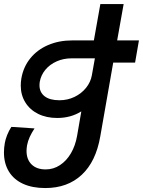

<svg xmlns="http://www.w3.org/2000/svg" viewBox="-52 -745 706 948"><path d="M-32.5 7.5Q-32.5 -15.5 -28 -40Q-25 -57 -16.8 -78Q-8.5 -99 4 -118.5L118.5 -111Q103.5 -88 94.5 -68.2Q85.5 -48.5 81.5 -27Q79 -11 79 0Q79 42.5 104 67Q129 91.5 173.5 91.5Q212 91.5 244.2 70.2Q276.5 49 298.2 11.8Q320 -25.5 328.5 -73.5L349.5 -195Q297.5 -162.5 230.5 -162.5Q177 -162.5 136.2 -182.8Q95.5 -203 73 -239.5Q50.5 -276 50.5 -322.5Q50.5 -340 53.5 -358Q63.5 -415 97.8 -457.2Q132 -499.5 185.5 -522.5Q239 -545.5 305 -545.5H411.5L443.5 -725H558.5L526.5 -545.5H634L615 -436H507L443 -71Q421.5 53 351.5 118.2Q281.5 183.5 171.5 183.5Q107.5 183.5 61.8 162.5Q16 141.5 -8.2 101.8Q-32.5 62 -32.5 7.5ZM401.5 -373 416.5 -457H302Q261.5 -457 227.8 -442Q194 -427 172.2 -400.8Q150.5 -374.5 144.5 -342Q143 -333 143 -324Q143 -289.5 168.2 -269.8Q193.5 -250 241.5 -250Q281.5 -250 315.8 -266.5Q350 -283 372.8 -311.2Q395.5 -339.5 401.5 -373Z"/></svg>

Font: JuliaMono SemiBold
Style: Italic
Weight: 600
Italic angle: -9°
Monospace: yes
Designer: cormullion
Foundry: corm
Version: Version 0.056; ttfautohint (v1.8.4)